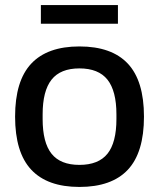

<svg xmlns="http://www.w3.org/2000/svg" viewBox="-20 -720 623 752"><path d="M140.1 -627V-700.2H441.9V-627ZM291 12.2Q165.5 12.2 102.3 -55.4Q39.1 -123 39.1 -263.2Q39.1 -403.3 102.3 -470.7Q165.5 -538.1 291 -538.1Q417.5 -538.1 480.7 -470.7Q543.9 -403.3 543.9 -263.2Q543.9 -122.6 480.7 -55.2Q417.5 12.2 291 12.2ZM291 -74.2Q365.7 -74.2 400.9 -117.9Q436 -161.6 436 -253.9V-272Q436 -363.8 400.9 -408Q365.7 -452.1 291 -452.1Q216.8 -452.1 181.9 -408Q147 -363.8 147 -272V-253.9Q147 -161.6 181.9 -117.9Q216.8 -74.2 291 -74.2Z"/></svg>

Font: Archivo Medium
Style: Regular
Weight: 500
Designer: Hector Gatti
Foundry: Omnibus-Type
Version: Version 2.001